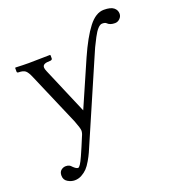

<svg xmlns="http://www.w3.org/2000/svg" viewBox="-141 -666 909 1005"><g transform="rotate(-20 313.0 -163.5)"><path d="M418 -334 241.2 74.2 221.7 119.1Q214.4 135.7 200.7 159.4Q187 183.1 174.1 196.5Q161.1 210 142.8 220Q124.5 230 104 230Q84.5 230 65.2 218.5Q45.9 207 45.9 183.1Q45.9 163.1 57.6 153.6Q69.3 144 84 144Q104.5 144 115.2 158.2Q131.8 174.8 142.1 174.8Q147.5 174.8 155.8 162.4Q164.1 149.9 176.5 122.3Q189 94.7 195.8 78.1L216.8 27.8Q225.1 10.7 225.1 -2.9Q225.1 -16.1 208 -60.1L82 -353Q69.8 -382.3 57.9 -392.1Q45.9 -401.9 21 -401.9Q11.2 -401.9 11.2 -409.2V-429.2L13.2 -431.2Q57.1 -429.2 86.9 -429.2L206.1 -431.2L208 -428.2V-410.2Q208 -406.7 204.3 -404.3Q200.7 -401.9 196.8 -401.9Q174.3 -401.9 164.1 -396.7Q153.8 -391.6 153.8 -379.9Q153.8 -371.1 160.2 -356.9L270 -99.1L380.9 -353Q424.8 -452.1 465.3 -504.6Q505.9 -557.1 550.8 -557.1Q588.9 -557.1 605.5 -543.7Q622.1 -530.3 622.1 -509.8Q622.1 -494.6 610.4 -482.9Q598.6 -471.2 583 -471.2Q555.7 -471.2 542 -484.9Q536.1 -492.2 518.1 -492.2Q506.8 -492.2 493.7 -478.3Q480.5 -464.4 465.6 -435.8Q450.7 -407.2 441.4 -387.7Z"/></g></svg>

Font: Linux Libertine G
Style: Regular
Weight: 400
Designer: Philipp H. Poll
Foundry: Philipp H. Poll
Version: Version 4.7.5